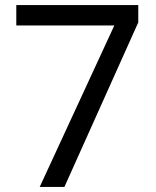

<svg xmlns="http://www.w3.org/2000/svg" viewBox="-20 -734 612 754"><path d="M136 0 429 -634H44V-714H523V-646L233 0Z"/></svg>

Font: Noto Sans Multani
Style: Regular
Weight: 400
Designer: Monotype Design Team
Foundry: Monotype Imaging Inc.
Version: Version 2.002; ttfautohint (v1.8.4.7-5d5b)